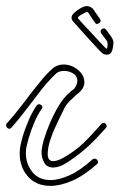

<svg xmlns="http://www.w3.org/2000/svg" viewBox="-30 -603 391 628"><path d="M144 -55Q124 -55 115 -70.5Q106 -86 106 -105Q106 -120 113.5 -146Q121 -172 133.5 -201Q146 -230 161.5 -256Q177 -282 194 -297Q203 -306 213 -313Q223 -327 223 -339Q223 -354 209.5 -362.5Q196 -371 180 -371Q163 -371 154 -363Q140 -350 124.5 -332.5Q109 -315 92 -292Q74 -269 54 -242.5Q34 -216 8 -186Q5 -182 0 -182Q-5 -182 -8.5 -188Q-12 -194 -8 -199Q18 -228 38.5 -255Q59 -282 76 -304Q94 -327 109.5 -345.5Q125 -364 141 -378Q156 -392 178 -392Q204 -392 225 -374.5Q246 -357 246 -334Q246 -314 225 -297L220 -293Q210 -284 199.5 -274Q189 -264 182 -252Q171 -229 157.5 -201.5Q144 -174 135 -147Q126 -120 126 -99Q126 -76 144 -76Q157 -76 174.5 -85.5Q192 -95 208 -106.5Q224 -118 232 -125Q254 -144 302 -198Q305 -201 309 -201Q314 -201 317.5 -195.5Q321 -190 316 -184Q285 -149 258 -124Q231 -99 192 -73Q177 -63 165 -59Q153 -55 144 -55ZM135 5Q86 5 58.5 -29Q31 -63 35 -113Q36 -128 44 -155.5Q52 -183 64.5 -211.5Q77 -240 90 -258Q93 -262 98 -262Q103 -262 107 -257Q111 -252 106 -246Q94 -230 82.5 -203Q71 -176 63.5 -150Q56 -124 55 -111Q52 -74 73 -44Q94 -14 136 -14Q162 -14 197 -29.5Q232 -45 273 -82Q275 -84 279 -84Q286 -84 289.5 -77.5Q293 -71 287 -66Q244 -28 205.5 -11.5Q167 5 135 5ZM319 -424Q315 -424 310 -426Q305 -428 300 -433Q296 -437 284 -450Q272 -463 257 -479.5Q242 -496 229 -510.5Q216 -525 210 -532Q204 -538 204 -545Q204 -553 212.5 -561Q221 -569 235 -577Q246 -583 254 -583Q269 -583 278 -569Q280 -565 285.5 -557.5Q291 -550 298 -540Q299 -538 299 -534Q298 -529 292 -526Q286 -523 282 -527Q277 -533 260 -560Q259 -562 257.5 -562.5Q256 -563 255 -564Q253 -564 245 -560Q230 -552 227 -548.5Q224 -545 225 -543Q230 -537 243 -523Q256 -509 271 -493Q286 -477 298 -464Q310 -451 314 -447Q320 -440 321 -449Q322 -452 322 -455Q322 -458 322 -459Q322 -467 316 -474L301 -494Q299 -497 299 -501Q301 -510 310 -510Q314 -510 317 -506L333 -484Q341 -473 341 -463Q341 -459 340.5 -455.5Q340 -452 339 -447Q336 -424 319 -424Z"/></svg>

Font: Neonderthaw
Style: Regular
Weight: 400
Designer: Robert E. Leuschke
Foundry: Robert E. Leuschke
Version: Version 1.010; ttfautohint (v1.8.3)